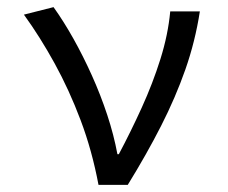

<svg xmlns="http://www.w3.org/2000/svg" viewBox="-20 -518 640 538"><path d="M256 0Q238 -96 206 -181Q174 -266 133 -340.5Q92 -415 47 -477L130 -498Q158 -459 185.5 -410Q213 -361 237.5 -306.5Q262 -252 280.5 -196Q299 -140 309 -86H313Q346 -148 377 -216Q408 -284 429.5 -352.5Q451 -421 457 -486H540Q527 -402 499.5 -323.5Q472 -245 431.5 -165.5Q391 -86 338 0Z"/></svg>

Font: Source Code Variable
Style: Regular
Weight: 400
Monospace: yes
Designer: Paul D. Hunt, Teo Tuominen
Foundry: Adobe Systems Incorporated
Version: Version 1.010;hotconv 1.0.106;makeotfexe 2.5.65593